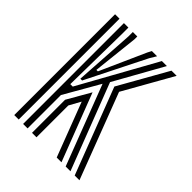

<svg xmlns="http://www.w3.org/2000/svg" viewBox="-173 -704 808 808"><g transform="rotate(45 231.0 -300.0)"><path d="M97.2 0V-600H123.8V-561L119.2 -258.8H133.8L301.2 -560.5L323 -600H352.8L231.5 -383L379 0H350.5L214.2 -356L123.8 -198.5V0ZM44.5 0V-600H71V0ZM404.2 0 257.5 -382.8 380.2 -600H411L287.2 -381L432.5 0ZM133 -304.8 150.2 -574.2V-600H176.8V-583.2L154.5 -378.8H163.2L254.5 -582.8L263.5 -600H294.5L277 -571L143.5 -304.8ZM150.2 0V-196.8L209.8 -300.8L325.5 0H297.2L205.2 -240.8L176.8 -189.5V0Z"/></g></svg>

Font: Big Shoulders Inline Display ExtraBold
Style: Regular
Weight: 800
Designer: Patric King
Foundry: XO Type Co
Version: Version 1.000